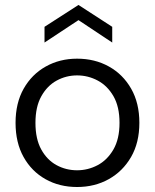

<svg xmlns="http://www.w3.org/2000/svg" viewBox="-20 -742 621 769"><path d="M288.8 7Q217.8 7 162.2 -24.4Q106.5 -55.7 74.4 -113.2Q42.3 -170.7 42.3 -250Q42.3 -329.3 74.8 -386.8Q107.3 -444.3 163.3 -475.6Q219.3 -507 288.8 -507Q360 -507 416.2 -475.6Q472.5 -444.3 505.3 -386.8Q538.2 -329.3 538.2 -250Q538.2 -170.7 505 -113.2Q471.7 -55.7 415.5 -24.4Q359.3 7 288.8 7ZM288.8 -60Q332.1 -60 370.7 -80.3Q409.4 -100.6 434.1 -143Q458.7 -185.4 458.7 -250Q458.7 -314.6 434.5 -356.6Q410.2 -398.7 371.5 -419.3Q332.8 -440 288.8 -440Q245 -440 207 -419.3Q169.1 -398.7 145.6 -356.6Q122 -314.6 122 -250Q122 -185.4 145.2 -143.4Q168.4 -101.3 206.3 -80.7Q244.2 -60 288.8 -60ZM158.3 -571.6V-634.6L294.3 -722.2L429.5 -634.6V-571.6L294.3 -661.4Z"/></svg>

Font: Envelope Sans Variable
Style: Regular
Weight: 500
Designer: Andreas Rasmussen / Norman Anderson
Foundry: mail.de GmbH
Version: Version 1.150